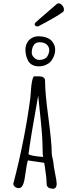

<svg xmlns="http://www.w3.org/2000/svg" viewBox="-20 -1132 426 1161"><path d="M189.5 -985.4Q189.5 -980 194.3 -976.1Q199.2 -972.2 205.6 -972.2Q210.4 -972.2 213.9 -974.1Q319.3 -1029.3 359.4 -1058.6Q366.7 -1064 366.7 -1074.2Q366.7 -1087.4 356.2 -1099.6Q345.7 -1111.8 334 -1111.8Q331.1 -1111.8 325.7 -1109.9Q313 -1097.7 266.6 -1058.6Q217.8 -1017.1 194.8 -995.6Q189.5 -990.2 189.5 -985.4ZM148.9 -766.6Q157.2 -750 173.8 -740.5Q190.4 -731 212.9 -731Q237.8 -731 255.4 -738.8Q272.9 -746.1 283.9 -757.1Q294.9 -768.1 302.2 -784.2Q313.5 -807.1 313.5 -831.5Q313.5 -840.3 311 -851.6Q308.1 -862.3 301 -873.5Q293.9 -884.8 283.7 -893.1Q272 -901.9 253.7 -907.2Q235.4 -912.6 212.9 -912.6Q189.9 -912.6 171.9 -902.1Q153.8 -891.6 143.8 -873Q133.8 -854.5 133.8 -831.1Q133.8 -796.9 148.9 -766.6ZM277.8 -829.1Q277.8 -812 267.1 -793Q260.7 -782.2 247.6 -775.9Q234.4 -769.5 217.3 -769.5Q206.1 -769.5 195.6 -776.1Q185.1 -782.7 178.5 -792.5Q171.9 -802.2 171.9 -811Q171.9 -839.8 183.3 -858.2Q194.8 -876.5 218.3 -876.5Q248 -876.5 262.9 -862.5Q277.8 -848.6 277.8 -829.1ZM261.7 -23.9Q261.7 -5.4 272.7 2Q283.7 9.3 306.2 9.3Q322.8 2.9 322.8 -19V-20Q322.8 -35.6 313.5 -82Q303.7 -130.9 303.7 -141.6Q303.7 -149.9 298.3 -172.4Q293 -194.8 293 -203.1Q293 -267.1 272.9 -418.9Q252.4 -568.8 252.4 -645Q252.4 -657.2 242.7 -663.8Q232.9 -670.4 218.3 -670.4H184.6Q176.8 -659.2 172.9 -637Q168.9 -614.7 166.5 -577.6Q165 -558.6 163.1 -537.1Q129.9 -288.6 63 -30.3L62 -26.4Q60.5 -22.9 60.5 -21.5Q60.5 -10.3 70.3 -2.4Q80.1 5.4 92.3 5.4Q104.5 5.4 112.8 -4.4Q125.5 -20 131.8 -69.3Q140.1 -133.3 148.4 -162.1L247.1 -147.5L251 -126Q261.7 -55.7 261.7 -23.9ZM152.3 -199.2Q165.5 -302.2 210.9 -553.7Q214.8 -509.3 221.7 -450.2Q230 -371.6 233.9 -319.6Q237.8 -267.6 237.8 -220.2Q237.8 -197.8 240.7 -183.1Q168.9 -188.5 152.3 -199.2Z"/></svg>

Font: Amatica SC
Style: Bold
Weight: 400
Designer: Vernon Adams, Ben Nathan
Foundry: newtypography
Version: Version 2.000